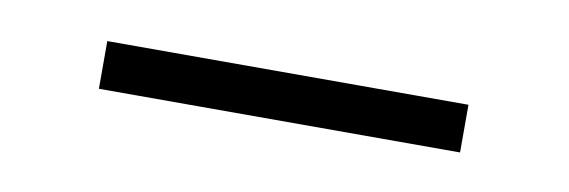

<svg xmlns="http://www.w3.org/2000/svg" viewBox="-23 -337 471 159"><g transform="rotate(10 212.0 -257.0)"><path d="M60.1 -236.8V-276.9H363.8V-236.8Z"/></g></svg>

Font: Clear Sans Thin
Style: Regular
Weight: 250
Foundry: Intel Corporation
Version: Version 1.00